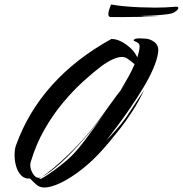

<svg xmlns="http://www.w3.org/2000/svg" viewBox="-20 -804 815 856"><path d="M178 32Q158 32 144.5 21Q131 10 114 -8Q91 -6 75.5 -21Q60 -36 52.5 -61Q45 -86 45 -111Q45 -124 46.5 -136Q48 -148 52 -158Q160 -455 476 -630Q496 -631 519 -619.5Q542 -608 562 -589.5Q582 -571 592 -548Q596 -560 598.5 -570.5Q601 -581 602 -591Q604 -607 595.5 -612.5Q587 -618 580 -620.5Q573 -623 578 -628Q582 -631 587.5 -632Q593 -633 599 -633Q606 -633 612.5 -632.5Q619 -632 623 -632Q648 -632 668.5 -616.5Q689 -601 685 -570Q681 -539 663 -497.5Q645 -456 618 -411.5Q591 -367 561 -323Q531 -279 503 -242Q475 -205 455 -179Q469 -193 494.5 -221.5Q520 -250 541 -279Q547 -288 560.5 -308.5Q574 -329 588.5 -351Q603 -373 613 -388.5Q623 -404 622 -402Q600 -354 571 -309Q542 -264 513.5 -228Q485 -192 465.5 -169Q446 -146 443 -143Q398 -91 348 -51.5Q298 -12 253 10Q208 32 178 32ZM155 -6H156Q158 -6 162 -7Q166 -8 172 -12Q190 -22 220.5 -44Q251 -66 280 -91Q315 -121 358 -178Q401 -235 455 -311Q407 -244 352.5 -182Q298 -120 248.5 -75.5Q199 -31 164 -14Q184 -26 220 -56Q256 -86 301 -130.5Q346 -175 391 -230Q409 -252 430.5 -282Q452 -312 474.5 -343Q497 -374 516 -400L505 -383L543 -436L516 -400Q536 -432 552.5 -461.5Q569 -491 580 -518Q573 -524 564 -531Q555 -538 546 -544Q536 -550 523 -550Q489 -550 432 -509Q395 -481 350.5 -440.5Q306 -400 261.5 -347Q217 -294 179 -228Q141 -162 117 -82Q115 -74 115 -68Q115 -49 126.5 -30Q138 -11 154 -11Q157 -11 163 -13Q155 -8 155 -6ZM455 -311Q458 -315 463.5 -323.5Q469 -332 472.5 -337.5Q476 -343 473 -338ZM472 -728Q463 -729 463 -741Q463 -749 466.5 -760.5Q470 -772 475 -784Q496 -780 531 -776.5Q566 -773 604 -771.5Q642 -770 671 -770Q694 -770 717.5 -771Q741 -772 763 -774H766Q775 -774 775 -769Q775 -763 765.5 -755Q756 -747 745 -744Q727 -740 699 -737.5Q671 -735 645 -734Q619 -733 607 -733Q611 -732 617.5 -731.5Q624 -731 633 -731Q644 -731 658 -731.5Q672 -732 688 -733Q663 -730 627 -729Q591 -728 534 -728Z"/></svg>

Font: Smooch
Style: Regular
Weight: 400
Designer: Robert E. Leuschke
Foundry: Robert E. Leuschke
Version: Version 1.010; ttfautohint (v1.8.3)